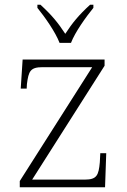

<svg xmlns="http://www.w3.org/2000/svg" viewBox="-20 -786 534 806"><path d="M230 -606H278C295 -651 341 -715 372 -753V-766H358C310 -722 284 -690 254 -644C224 -690 198 -722 150 -766H137V-753C168 -715 213 -651 230 -606ZM63 0H421L426 -143H401L399 -104C394 -51 387 -32 336 -32H115L419 -510V-536H75L67 -414H92L93 -433C100 -487 107 -504 159 -504H367L63 -26Z"/></svg>

Font: Noto Serif Ethiopic ExtraLight
Style: Regular
Weight: 200
Designer: Monotype Design Team
Foundry: Monotype Imaging Inc.
Version: Version 2.102